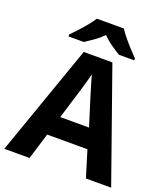

<svg xmlns="http://www.w3.org/2000/svg" viewBox="-165 -1049 1019 1165"><g transform="rotate(20 345.0 -467.0)"><path d="M527 0 475 -170H215L163 0H0L252 -717H437L690 0ZM387 -463Q382 -480 374 -506Q366 -532 358 -559Q350 -586 345 -606Q340 -586 331.5 -556.5Q323 -527 315.5 -500.5Q308 -474 304 -463L253 -297H439ZM432 -934Q446 -912 468.5 -884.5Q491 -857 515 -831Q539 -805 557 -787V-774H458Q432 -790 401 -811.5Q370 -833 344 -860Q318 -833 288 -812Q258 -791 232 -774H133V-787Q152 -806 175.5 -831.5Q199 -857 221.5 -884.5Q244 -912 258 -934Z"/></g></svg>

Font: Noto Sans Bengali UI
Style: Bold
Weight: 700
Designer: Jelle Bosma - Monotype Design Team
Foundry: Monotype Imaging Inc.
Version: Version 2.003; ttfautohint (v1.8.4.7-5d5b)